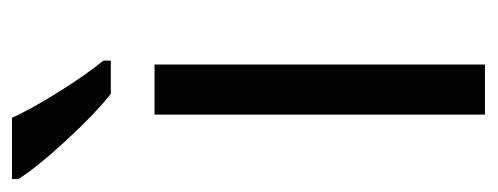

<svg xmlns="http://www.w3.org/2000/svg" viewBox="-286 -538 806 311"><g transform="rotate(-90 116.5 -383.0)"><path d="M-18.6 -766.1H80.6Q96.2 -732.4 124 -688.2Q151.9 -644 173.3 -618.2V-606H119.6Q87.4 -631.3 43.9 -678.5Q0.5 -725.6 -18.6 -755.9ZM167 0H85.9V-535.2H167Z"/></g></svg>

Font: Open Sans Hebrew
Style: Regular
Weight: 400
Foundry: Ascender Corporation, Yanek Iontef
Version: Version 2.001;PS 002.001;hotconv 1.0.70;makeotf.lib2.5.58329